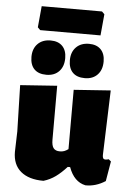

<svg xmlns="http://www.w3.org/2000/svg" viewBox="-59 -907 653 961"><g transform="rotate(5 268.0 -427.0)"><path d="M524 -120 507 -20Q459 11 407 10Q349 -2 323 -74H311Q283 -43 256 -23.5Q229 -4 196 6Q122 6 81.5 -28Q41 -62 41 -126L44 -229L38 -461L223 -474V-203Q223 -173 233 -160.5Q243 -148 264 -148Q277 -148 286.5 -151.5Q296 -155 307 -163V-461L492 -474L481 -148Q481 -137 484.5 -132Q488 -127 495 -127Q502 -127 512 -130ZM427 -851 417 -744H114L101 -757L111 -864H414ZM251 -615Q251 -573 227.5 -548.5Q204 -524 164 -524Q124 -524 103 -545.5Q82 -567 82 -607Q82 -648 106 -672.5Q130 -697 171 -697Q209 -697 230 -675.5Q251 -654 251 -615ZM444 -615Q444 -573 420.5 -548.5Q397 -524 357 -524Q317 -524 296 -545.5Q275 -567 275 -607Q275 -648 299 -672.5Q323 -697 364 -697Q402 -697 423 -675.5Q444 -654 444 -615Z"/></g></svg>

Font: Luna Sans Black
Style: Regular
Weight: 900
Designer: Juan Pablo del Peral
Foundry: Huerta Tipografica
Version: Version 2.001; ttfautohint (v1.5)